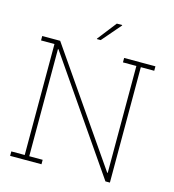

<svg xmlns="http://www.w3.org/2000/svg" viewBox="-127 -995 995 1100"><g transform="rotate(15 370.5 -445.0)"><path d="M34.7 0V-26.4H114.3V-684.6H34.7V-710.9H141.1L597.2 -50.3L600.1 -51.3V-684.6H520.5V-710.9H706.1V-684.6H626.5V0H600.1L144 -662.1L141.1 -661.1V-26.4H220.7V0ZM341.3 -777.3 429.2 -890.1H460.4L461.4 -887.7L364.3 -774.9H342.3Z"/></g></svg>

Font: Roboto Slab Thin
Style: Regular
Weight: 100
Designer: Google
Version: Version 2.000; ttfautohint (v1.8.1.43-b0c9)